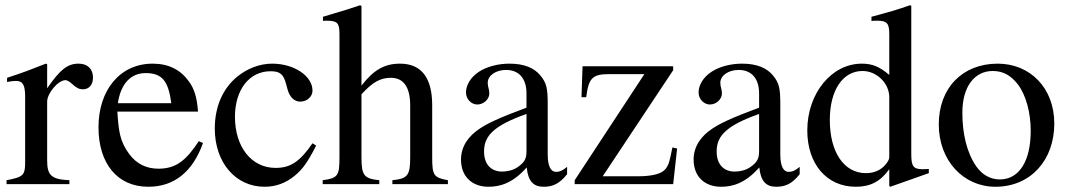

<svg xmlns="http://www.w3.org/2000/svg" viewBox="-20 -703 4075 733"><path d="M160 -458 155 -460C102 -439 66 -425 7 -406V-390C21 -393 30 -394 42 -394C67 -394 76 -378 76 -334V-84C76 -34 69 -27 5 -15V0H245V-15C177 -18 160 -33 160 -90V-315C160 -347 202 -397 230 -397C236 -397 245 -392 256 -382C272 -367 283 -362 296 -362C320 -362 335 -379 335 -407C335 -440 314 -460 280 -460C238 -460 210 -438 160 -366Z M430 -309C441 -384 480 -424 536 -424C602 -424 623 -390 634 -309ZM739 -164C690 -90 652 -59 585 -59C539 -59 502 -77 474 -114C438 -162 433 -201 428 -277H736C732 -331 722 -363 702 -391C670 -436 625 -460 563 -460C437 -460 356 -358 356 -217C356 -79 428 10 546 10C646 10 716 -48 755 -157Z M1173 -156C1125 -86 1089 -62 1032 -62C940 -62 877 -142 877 -257C877 -361 932 -431 1013 -431C1049 -431 1062 -420 1072 -383L1078 -361C1086 -332 1104 -315 1126 -315C1152 -315 1173 -334 1173 -357C1173 -413 1103 -460 1019 -460C972 -460 924 -442 884 -409C830 -364 800 -295 800 -212C800 -83 879 10 990 10C1033 10 1071 -4 1105 -32C1135 -56 1155 -85 1187 -147Z M1690 0V-15C1636 -25 1630 -33 1630 -102V-301C1630 -406 1589 -460 1507 -460C1448 -460 1406 -436 1360 -376V-680L1355 -683C1320 -671 1297 -664 1240 -647L1213 -639V-623C1216 -624 1221 -624 1225 -624C1268 -624 1276 -616 1276 -573V-102C1276 -32 1270 -23 1212 -15V0H1428V-15C1370 -21 1360 -33 1360 -102V-343C1402 -389 1432 -406 1472 -406C1521 -406 1546 -370 1546 -300V-102C1546 -33 1536 -21 1478 -15V0Z M1990 -127C1990 -98 1984 -84 1955 -64C1938 -53 1917 -48 1897 -48C1858 -48 1828 -72 1828 -125C1828 -156 1838 -180 1862 -202C1887 -225 1928 -246 1990 -268ZM2145 -66C2128 -52 2118 -47 2102 -47C2084 -47 2071 -67 2071 -113V-304C2071 -365 2067 -386 2043 -415C2019 -444 1981 -460 1925 -460C1880 -460 1838 -448 1810 -430C1775 -408 1759 -376 1759 -350C1759 -323 1781 -304 1802 -304C1828 -304 1848 -326 1848 -345C1848 -366 1842 -369 1842 -387C1842 -414 1872 -436 1912 -436C1957 -436 1990 -408 1990 -346V-292C1877 -250 1840 -231 1810 -211C1771 -185 1740 -146 1740 -94C1740 -28 1783 10 1845 10C1888 10 1937 -3 1990 -63H1991C1996 -10 2018 10 2055 10C2089 10 2115 0 2145 -38Z M2565 -136 2547 -140C2537 -90 2534 -74 2520 -57C2506 -40 2472 -30 2414 -30H2281L2550 -435V-450H2204L2200 -332H2218C2227 -405 2242 -420 2305 -420H2440L2174 -15V0H2550Z M2878 -127C2878 -98 2872 -84 2843 -64C2826 -53 2805 -48 2785 -48C2746 -48 2716 -72 2716 -125C2716 -156 2726 -180 2750 -202C2775 -225 2816 -246 2878 -268ZM3033 -66C3016 -52 3006 -47 2990 -47C2972 -47 2959 -67 2959 -113V-304C2959 -365 2955 -386 2931 -415C2907 -444 2869 -460 2813 -460C2768 -460 2726 -448 2698 -430C2663 -408 2647 -376 2647 -350C2647 -323 2669 -304 2690 -304C2716 -304 2736 -326 2736 -345C2736 -366 2730 -369 2730 -387C2730 -414 2760 -436 2800 -436C2845 -436 2878 -408 2878 -346V-292C2765 -250 2728 -231 2698 -211C2659 -185 2628 -146 2628 -94C2628 -28 2671 10 2733 10C2776 10 2825 -3 2878 -63H2879C2884 -10 2906 10 2943 10C2977 10 3003 0 3033 -38Z M3375 -102C3375 -95 3369 -84 3360 -74C3342 -53 3317 -42 3286 -42C3202 -42 3148 -122 3148 -245C3148 -358 3197 -432 3273 -432C3327 -432 3375 -385 3375 -332ZM3526 -42V-58C3509 -57 3508 -57 3503 -57C3467 -57 3459 -68 3459 -114V-681L3454 -683C3406 -666 3371 -656 3307 -639V-623C3315 -624 3321 -624 3329 -624C3366 -624 3375 -614 3375 -573V-417C3337 -449 3310 -460 3270 -460C3155 -460 3062 -347 3062 -205C3062 -77 3136 10 3247 10C3303 10 3341 -10 3375 -57V7L3379 10Z M3915 -204C3915 -88 3871 -18 3797 -18C3761 -18 3729 -36 3707 -68C3670 -122 3654 -194 3654 -273C3654 -373 3701 -432 3770 -432C3813 -432 3841 -412 3865 -382C3897 -341 3915 -272 3915 -204ZM4005 -231C4005 -369 3911 -460 3789 -460C3654 -460 3564 -367 3564 -228C3564 -89 3659 10 3780 10C3915 10 4005 -92 4005 -231Z"/></svg>

Font: XITS Math
Style: Regular
Weight: 400
Designer: MicroPress Inc., with final additions and corrections provided by Coen Hoffman, Elsevier (retired)
Version: Version 1.302